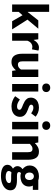

<svg xmlns="http://www.w3.org/2000/svg" viewBox="1498 -2360 1102 4139"><g transform="rotate(90 2049.5 -290.0)"><path d="M76 0V-798H235V-337H240L419 -564H598L403 -331L613 0H437L308 -224L235 -141V0Z M695 0V-564H827L839 -465H842Q873 -521 916 -549.5Q959 -578 1003 -578Q1027 -578 1042.5 -575Q1058 -572 1070 -566L1043 -427Q1027 -431 1013.5 -433.5Q1000 -436 982 -436Q950 -436 915 -412Q880 -388 857 -329V0Z M1314 14Q1222 14 1180 -47Q1138 -108 1138 -214V-564H1301V-234Q1301 -173 1318.5 -149Q1336 -125 1373 -125Q1405 -125 1429 -140Q1453 -155 1478 -189V-564H1640V0H1507L1495 -79H1492Q1456 -37 1414 -11.5Q1372 14 1314 14Z M1791 0V-564H1953V0ZM1872 -649Q1830 -649 1805 -672.5Q1780 -696 1780 -736Q1780 -774 1805 -797.5Q1830 -821 1872 -821Q1913 -821 1938.5 -797.5Q1964 -774 1964 -736Q1964 -696 1938.5 -672.5Q1913 -649 1872 -649Z M2269 14Q2213 14 2154.5 -8Q2096 -30 2053 -65L2125 -167Q2164 -138 2200 -122Q2236 -106 2272 -106Q2311 -106 2329 -120.5Q2347 -135 2347 -159Q2347 -178 2330.5 -191Q2314 -204 2287.5 -215Q2261 -226 2232 -237Q2197 -251 2163 -271.5Q2129 -292 2106.5 -324Q2084 -356 2084 -403Q2084 -455 2110.5 -494.5Q2137 -534 2185.5 -556Q2234 -578 2298 -578Q2362 -578 2411 -556.5Q2460 -535 2495 -507L2422 -410Q2392 -432 2362.5 -445Q2333 -458 2303 -458Q2269 -458 2252.5 -445Q2236 -432 2236 -410Q2236 -392 2251 -380Q2266 -368 2291 -358.5Q2316 -349 2346 -338Q2373 -327 2400 -314Q2427 -301 2449.5 -281Q2472 -261 2485 -234Q2498 -207 2498 -168Q2498 -117 2472 -75.5Q2446 -34 2395 -10Q2344 14 2269 14Z M2606 0V-564H2768V0ZM2687 -649Q2645 -649 2620 -672.5Q2595 -696 2595 -736Q2595 -774 2620 -797.5Q2645 -821 2687 -821Q2728 -821 2753.5 -797.5Q2779 -774 2779 -736Q2779 -696 2753.5 -672.5Q2728 -649 2687 -649Z M2919 0V-564H3051L3063 -492H3066Q3102 -528 3146 -553Q3190 -578 3248 -578Q3340 -578 3381.5 -517.5Q3423 -457 3423 -351V0H3261V-330Q3261 -393 3243.5 -416Q3226 -439 3188 -439Q3156 -439 3133 -424.5Q3110 -410 3081 -383V0Z M3768 241Q3703 241 3649 226Q3595 211 3563.5 179.5Q3532 148 3532 98Q3532 63 3552.5 33.5Q3573 4 3612 -16V-21Q3591 -36 3576 -59Q3561 -82 3561 -118Q3561 -148 3579 -176.5Q3597 -205 3624 -223V-227Q3594 -248 3570.5 -286.5Q3547 -325 3547 -374Q3547 -442 3580 -487.5Q3613 -533 3666 -555.5Q3719 -578 3779 -578Q3804 -578 3826.5 -574.5Q3849 -571 3867 -564H4072V-446H3981Q3989 -433 3995 -412.5Q4001 -392 4001 -369Q4001 -305 3971.5 -262.5Q3942 -220 3891.5 -199.5Q3841 -179 3779 -179Q3764 -179 3746.5 -181.5Q3729 -184 3710 -190Q3700 -181 3694.5 -171.5Q3689 -162 3689 -146Q3689 -126 3708 -115Q3727 -104 3775 -104H3868Q3971 -104 4026.5 -70Q4082 -36 4082 39Q4082 97 4043.5 142.5Q4005 188 3934.5 214.5Q3864 241 3768 241ZM3779 -277Q3802 -277 3820.5 -288.5Q3839 -300 3849.5 -321.5Q3860 -343 3860 -374Q3860 -405 3849.5 -426Q3839 -447 3820.5 -458Q3802 -469 3779 -469Q3757 -469 3739 -458Q3721 -447 3710 -426.5Q3699 -406 3699 -374Q3699 -343 3710 -321.5Q3721 -300 3739 -288.5Q3757 -277 3779 -277ZM3793 139Q3833 139 3862.5 129Q3892 119 3909 103Q3926 87 3926 67Q3926 39 3903 30Q3880 21 3838 21H3777Q3749 21 3730.5 19.5Q3712 18 3698 14Q3682 27 3674 42Q3666 57 3666 72Q3666 105 3701 122Q3736 139 3793 139Z"/></g></svg>

Font: Noto Sans SC ExtraBold
Style: Regular
Weight: 800
Designer: Ryoko NISHIZUKA 西塚涼子 (kana, bopomofo & ideographs); Paul D. Hunt (Latin, Greek & Cyrillic); Sandoll Communications 산돌커뮤니
Foundry: Adobe
Version: Version 2.004-H2;hotconv 1.0.118;makeotfexe 2.5.65603